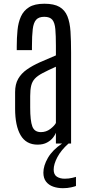

<svg xmlns="http://www.w3.org/2000/svg" viewBox="-20 -761 460 1018"><path d="M179.2 5.9Q118.7 5.9 89.4 -43.9Q60.1 -93.8 60.1 -185.1V-272.5Q60.1 -314.5 76.4 -343Q92.8 -371.6 122.3 -392.3Q151.9 -413.1 191.2 -430.7Q230.5 -448.2 276.4 -467.3V-519Q276.4 -572.8 273.4 -606.4Q270.5 -640.1 257.6 -656Q244.6 -671.9 214.8 -671.9Q185.5 -671.9 171.6 -656.2Q157.7 -640.6 153.6 -606.2Q149.4 -571.8 149.4 -515.1V-495.1H68.8V-515.1Q68.8 -560.1 72.8 -600.8Q76.7 -641.6 90.8 -673.1Q105 -704.6 134.3 -722.9Q163.6 -741.2 215.3 -741.2Q266.6 -741.2 295.4 -724.4Q324.2 -707.5 337.4 -674.8Q350.6 -642.1 353.8 -593.8Q356.9 -545.4 356.9 -482.4V0H276.4V-57.1Q272.9 -46.9 261.5 -31.7Q250 -16.6 229.5 -5.4Q209 5.9 179.2 5.9ZM196.8 -60.5Q224.6 -60.5 246.6 -77.1Q268.6 -93.8 276.4 -108.9V-407.2Q232.9 -387.7 206.1 -373.5Q179.2 -359.4 165 -344.2Q150.9 -329.1 145.5 -307.4Q140.1 -285.6 140.1 -251.5V-190.4Q140.1 -120.6 151.4 -90.6Q162.6 -60.5 196.8 -60.5ZM313.5 236.8Q285.6 236.8 262 228.5Q238.3 220.2 224.1 201.9Q210 183.6 210 154.3Q210 117.7 234.1 75.9Q258.3 34.2 309.1 0H343.3Q303.7 35.2 284.2 72.3Q264.6 109.4 264.6 138.2Q264.6 165 281.5 175.8Q298.3 186.5 322.8 186.5Q345.2 186.5 363.5 181.9Q381.8 177.2 382.8 176.8V225.1Q377.9 227.5 357.7 232.2Q337.4 236.8 313.5 236.8Z"/></svg>

Font: Antonio ExtraLight
Style: Regular
Weight: 250
Designer: Vernon Adams
Foundry: Vernon Adams
Version: Version 1.002